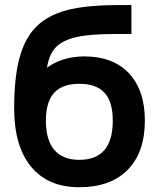

<svg xmlns="http://www.w3.org/2000/svg" viewBox="-20 -745 640 774"><path d="M509.8 -607.9H439Q343.3 -607.9 288.3 -595.5Q233.4 -583 205.8 -555.2Q178.2 -527.3 169.4 -471.7Q196.3 -492.7 235.1 -505.1Q273.9 -517.6 319.8 -517.6Q435.5 -517.6 499.8 -449.5Q564 -381.3 564 -258.8Q564 -130.9 494.9 -60.5Q425.8 9.8 299.3 9.8Q173.8 9.8 105.5 -72.8Q37.1 -155.3 37.1 -308.1Q37.1 -432.6 58.6 -511.7Q80.1 -590.8 125.5 -636.7Q170.9 -682.6 248 -703.6Q325.2 -724.6 463.4 -724.6H509.8ZM434.6 -258.3Q434.6 -335.4 401.1 -371.3Q367.7 -407.2 300.3 -407.2Q231.9 -407.2 198.5 -371.1Q165 -335 165 -258.3Q165 -180.2 199.2 -140.4Q233.4 -100.6 299.3 -100.6Q434.6 -100.6 434.6 -258.3Z"/></svg>

Font: Liberation Mono
Style: Bold
Weight: 700
Monospace: yes
Designer: Steve Matteson
Foundry: Ascender Corporation
Version: Version 2.1.5